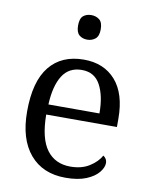

<svg xmlns="http://www.w3.org/2000/svg" viewBox="-86 -819 701 893"><g transform="rotate(10 265.0 -373.0)"><path d="M285 10Q177 10 116.5 -61.5Q56 -133 56 -263Q56 -405 113 -475.5Q170 -546 275 -546Q370 -546 425 -483.5Q480 -421 480 -303V-264H146Q147 -151 186.5 -98Q226 -45 298 -45Q351 -45 387.5 -68Q424 -91 441 -122Q448 -118 453.5 -109.5Q459 -101 459 -89Q459 -69 440 -45.5Q421 -22 382.5 -6Q344 10 285 10ZM389 -312Q389 -395 361.5 -446Q334 -497 274 -497Q213 -497 182.5 -448.5Q152 -400 148 -312ZM273 -640Q250 -640 235 -653Q220 -666 220 -698Q220 -731 235 -743.5Q250 -756 273 -756Q295 -756 311 -743.5Q327 -731 327 -698Q327 -666 311 -653Q295 -640 273 -640Z"/></g></svg>

Font: Noto Serif Hentaigana EL
Style: Regular
Weight: 400
Designer: Kazuhiro Yamada
Foundry: nipponia
Version: Version 1.000